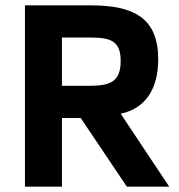

<svg xmlns="http://www.w3.org/2000/svg" viewBox="-20 -696 666 716"><path d="M570 -475C570 -628.3 479.8 -676 319 -676H73V0H211V-256H281L453 0H611L430 -272C521.3 -291.1 570 -363 570 -475ZM430 -469C430 -391 391.2 -376 312 -376H211V-556H318C393.7 -556 430 -542.2 430 -469Z"/></svg>

Font: Fog Sans
Style: Bold
Weight: 700
Foundry: Intel Corporation
Version: Version 1.00